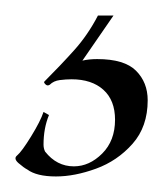

<svg xmlns="http://www.w3.org/2000/svg" viewBox="-32 -36 210 247"><path d="M40 191Q15 191 3 182Q-1 180 -8 174Q-15 168 -10 164Q-4 159 8 139.5Q20 120 24 108L31 112Q24 129 24 150Q24 155 26 159Q41 178 63 178Q83 178 99.5 161.5Q116 145 116 118Q116 93 101 79.5Q86 66 60 66Q53 66 45 67Q37 68 32 73Q29 75 26.5 72.5Q24 70 25 69Q46 48 63.5 28.5Q81 9 94 -16H114L74 42Q78 41 83 40.5Q88 40 93 40Q128 40 143 55Q158 70 158 93Q158 127 138.5 149Q119 171 91.5 181Q64 191 40 191Z"/></svg>

Font: Kings
Style: Regular
Weight: 400
Designer: Robert E. Leuschke
Foundry: Robert E. Leuschke
Version: Version 1.010; ttfautohint (v1.8.3)